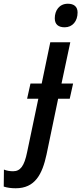

<svg xmlns="http://www.w3.org/2000/svg" viewBox="-145 -767 435 1027"><path d="M201 -621C243 -621 270 -654 270 -700C270 -732 250 -747 218 -747C172 -747 148 -711 148 -669C148 -636 168 -621 201 -621ZM-61 240C42 240 81 166 104 59L166 -239H228L246 -320H184L231 -541H124L78 -320H18L0 -239H60L0 47C-15 121 -36 149 -75 149C-92 149 -110 146 -124 140L-125 231C-107 237 -85 240 -61 240Z"/></svg>

Font: Noto Sans Display SemiCondensed Medium
Style: Italic
Weight: 500
Width: 4
Italic angle: -12°
Designer: Monotype Design Team
Foundry: Monotype Imaging Inc.
Version: Version 1.900